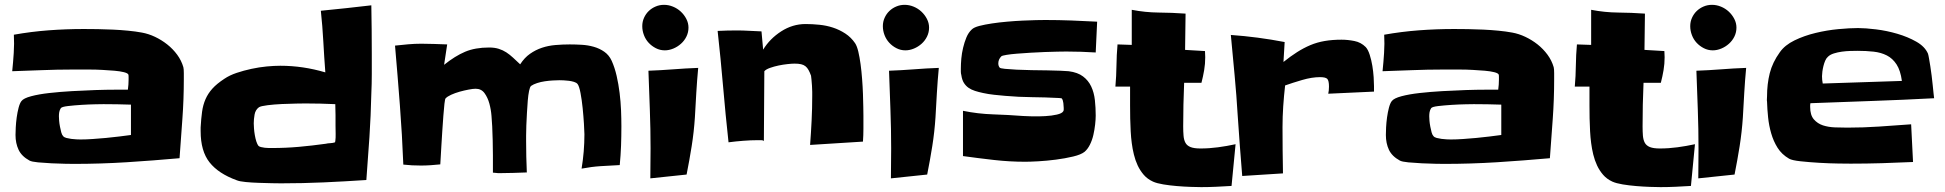

<svg xmlns="http://www.w3.org/2000/svg" viewBox="-20 -767 8014 791"><path d="M737.3 -440.4Q737.3 -358.4 731.4 -277.3Q725.6 -196.3 719.7 -115.2Q610.4 -105.5 502 -98.6Q393.6 -91.8 284.2 -91.8Q274.4 -91.8 248 -92.3Q221.7 -92.8 192.4 -94.2Q163.1 -95.7 136.7 -98.1Q110.4 -100.6 101.6 -105.5Q69.3 -123 56.6 -149.9Q43.9 -176.8 43.9 -210.9Q43.9 -222.7 44.9 -242.2Q45.9 -261.7 48.8 -283.2Q51.8 -304.7 56.6 -323.2Q61.5 -341.8 68.4 -350.6Q77.1 -362.3 108.4 -370.6Q139.6 -378.9 183.1 -383.8Q226.6 -388.7 276.9 -391.6Q327.1 -394.5 373 -396Q418.9 -397.5 455.1 -397.5Q491.2 -397.5 506.8 -397.5Q509.8 -418.9 509.8 -439.5Q509.8 -441.4 509.8 -449.7Q509.8 -458 508.8 -460Q505.9 -465.8 490.2 -469.7Q474.6 -473.6 451.7 -475.6Q428.7 -477.5 401.9 -479Q375 -480.5 349.6 -480.5Q324.2 -480.5 304.7 -480.5Q285.2 -480.5 276.4 -480.5Q214.8 -480.5 153.3 -478Q91.8 -475.6 30.3 -473.6Q34.2 -510.7 36.6 -548.8Q39.1 -586.9 37.1 -624Q108.4 -636.7 180.2 -642.1Q252 -647.5 325.2 -647.5Q351.6 -647.5 382.8 -647Q414.1 -646.5 445.3 -645Q476.6 -643.6 507.3 -640.6Q538.1 -637.7 564.5 -632.8Q591.8 -627.9 618.7 -615.2Q645.5 -602.5 668.9 -584Q692.4 -565.4 710 -541.5Q727.5 -517.6 735.4 -490.2Q736.3 -487.3 736.8 -480.5Q737.3 -473.6 737.3 -465.3Q737.3 -457 737.3 -450.2Q737.3 -443.4 737.3 -440.4ZM519.5 -210.9V-335.9Q491.2 -336.9 462.9 -337.4Q434.6 -337.9 406.2 -337.9Q400.4 -337.9 373.5 -337.4Q346.7 -336.9 315.9 -335Q285.2 -333 259.8 -330.1Q234.4 -327.1 230.5 -321.3Q225.6 -313.5 224.1 -305.2Q222.7 -296.9 222.7 -288.1Q222.7 -281.2 223.6 -269.5Q224.6 -257.8 227.1 -245.1Q229.5 -232.4 232.4 -221.7Q235.4 -210.9 240.2 -206.1Q244.1 -201.2 253.4 -198.7Q262.7 -196.3 273.4 -194.8Q284.2 -193.4 294.9 -192.9Q305.7 -192.4 311.5 -192.4Q335 -192.4 361.8 -194.3Q388.7 -196.3 416.5 -198.7Q444.3 -201.2 470.7 -204.6Q497.1 -208 519.5 -210.9Z M1511.7 -543Q1511.7 -502 1511.7 -461.9Q1511.7 -421.9 1509.8 -380.9Q1507.8 -291 1502 -202.6Q1496.1 -114.3 1489.3 -25.4Q1400.4 -19.5 1313.5 -15.6Q1226.6 -11.7 1137.7 -11.7Q1126 -11.7 1100.6 -12.2Q1075.2 -12.7 1046.4 -13.7Q1017.6 -14.6 992.2 -17.1Q966.8 -19.5 955.1 -24.4Q879.9 -51.8 843.3 -98.1Q806.6 -144.5 806.6 -226.6V-242.2Q808.6 -278.3 812.5 -306.6Q816.4 -335 826.7 -358.4Q836.9 -381.8 855 -401.9Q873 -421.9 904.3 -442.4Q925.8 -457 955.1 -466.8Q984.4 -476.6 1016.1 -483.4Q1047.9 -490.2 1078.6 -493.2Q1109.4 -496.1 1134.8 -496.1Q1181.6 -496.1 1228 -489.3Q1274.4 -482.4 1320.3 -468.8Q1315.4 -533.2 1312 -596.2Q1308.6 -659.2 1301.8 -722.7Q1354.5 -727.5 1406.2 -733.4Q1458 -739.3 1509.8 -745.1Q1510.7 -694.3 1511.2 -644Q1511.7 -593.8 1511.7 -543ZM1362.3 -248Q1362.3 -270.5 1362.3 -293Q1362.3 -315.4 1361.3 -337.9Q1299.8 -340.8 1238.3 -340.8Q1229.5 -340.8 1201.2 -340.3Q1172.9 -339.8 1141.1 -338.4Q1109.4 -336.9 1082 -333.5Q1054.7 -330.1 1046.9 -325.2Q1032.2 -314.5 1028.8 -294.9Q1025.4 -275.4 1025.4 -258.8Q1025.4 -251 1026.4 -237.8Q1027.3 -224.6 1029.8 -210.4Q1032.2 -196.3 1036.1 -184.1Q1040 -171.9 1044.9 -166Q1047.9 -163.1 1055.2 -161.1Q1062.5 -159.2 1071.3 -158.2Q1080.1 -157.2 1088.4 -157.2Q1096.7 -157.2 1101.6 -157.2Q1157.2 -157.2 1211.9 -162.1Q1266.6 -167 1322.3 -174.8Q1330.1 -176.8 1340.8 -177.2Q1351.6 -177.7 1360.4 -180.7V-182.6Q1360.4 -183.6 1361.3 -184.6Q1363.3 -200.2 1362.8 -215.8Q1362.3 -231.4 1362.3 -248Z M2540 -247.1Q2540 -206.1 2538.6 -166.5Q2537.1 -127 2533.2 -86.9Q2492.2 -85 2454.6 -82.5Q2417 -80.1 2376 -72.3Q2387.7 -142.6 2387.7 -213.9Q2387.7 -226.6 2385.7 -257.3Q2383.8 -288.1 2380.4 -321.8Q2377 -355.5 2371.6 -383.8Q2366.2 -412.1 2359.4 -420.9Q2354.5 -426.8 2344.7 -429.7Q2335 -432.6 2324.2 -434.1Q2313.5 -435.5 2302.7 -436Q2292 -436.5 2285.2 -436.5Q2273.4 -436.5 2257.3 -435.5Q2241.2 -434.6 2224.6 -432.1Q2208 -429.7 2192.9 -424.8Q2177.7 -419.9 2168 -413.1Q2163.1 -409.2 2159.7 -392.6Q2156.2 -376 2154.3 -352.5Q2152.3 -329.1 2150.9 -301.8Q2149.4 -274.4 2148.4 -250.5Q2147.5 -226.6 2147.5 -208.5Q2147.5 -190.4 2147.5 -185.5Q2147.5 -121.1 2150.4 -56.6Q2122.1 -55.7 2095.2 -54.7Q2068.4 -53.7 2040 -53.7Q2037.1 -53.7 2032.2 -53.7Q2027.3 -53.7 2022.5 -54.7Q2016.6 -54.7 2010.7 -55.7V-127Q2010.7 -157.2 2009.8 -189.5Q2008.8 -221.7 2007.8 -246.1Q2006.8 -262.7 2004.9 -289.1Q2002.9 -315.4 1996.1 -340.3Q1989.3 -365.2 1976.1 -383.3Q1962.9 -401.4 1939.5 -401.4Q1928.7 -401.4 1910.6 -397.9Q1892.6 -394.5 1873.5 -389.2Q1854.5 -383.8 1838.4 -376.5Q1822.3 -369.1 1815.4 -361.3Q1813.5 -359.4 1811 -339.4Q1808.6 -319.3 1806.6 -290.5Q1804.7 -261.7 1802.2 -228Q1799.8 -194.3 1798.3 -165Q1796.9 -135.7 1795.4 -114.7Q1793.9 -93.8 1793.9 -89.8Q1774.4 -87.9 1754.4 -86.4Q1734.4 -85 1714.8 -85Q1696.3 -85 1677.7 -85.9Q1659.2 -86.9 1641.6 -88.9Q1636.7 -212.9 1627.4 -334Q1618.2 -455.1 1607.4 -579.1Q1634.8 -582 1661.6 -584.5Q1688.5 -586.9 1715.8 -586.9Q1742.2 -586.9 1768.6 -585.9Q1794.9 -585 1822.3 -584L1809.6 -500Q1854.5 -536.1 1896 -553.7Q1937.5 -571.3 1995.1 -571.3Q2017.6 -571.3 2034.7 -565.9Q2051.8 -560.5 2065.9 -551.3Q2080.1 -542 2093.8 -529.3Q2107.4 -516.6 2123 -502Q2140.6 -529.3 2163.6 -545.4Q2186.5 -561.5 2212.9 -570.3Q2239.3 -579.1 2268.6 -581.5Q2297.9 -584 2327.1 -584Q2350.6 -584 2376.5 -582.5Q2402.3 -581.1 2426.3 -574.2Q2450.2 -567.4 2469.7 -553.7Q2489.3 -540 2500 -516.6Q2512.7 -488.3 2520.5 -454.1Q2528.3 -419.9 2532.7 -383.8Q2537.1 -347.7 2538.6 -312.5Q2540 -277.3 2540 -247.1Z M2816.4 -653.3Q2816.4 -633.8 2808.1 -616.7Q2799.8 -599.6 2785.6 -586.9Q2771.5 -574.2 2753.9 -566.9Q2736.3 -559.6 2718.8 -559.6Q2699.2 -559.6 2682.1 -568.4Q2665 -577.1 2652.3 -590.8Q2639.6 -604.5 2632.8 -622.6Q2626 -640.6 2626 -659.2Q2626 -677.7 2633.3 -693.8Q2640.6 -710 2652.8 -721.7Q2665 -733.4 2681.2 -740.2Q2697.3 -747.1 2715.8 -747.1Q2734.4 -747.1 2752.4 -739.7Q2770.5 -732.4 2784.7 -719.2Q2798.8 -706.1 2807.6 -689Q2816.4 -671.9 2816.4 -653.3ZM2856.4 -487.3Q2851.6 -435.5 2848.6 -384.8Q2845.7 -334 2842.8 -283.2Q2838.9 -223.6 2829.6 -165Q2820.3 -106.4 2808.6 -47.9L2659.2 -32.2Q2659.2 -63.5 2659.7 -93.8Q2660.2 -124 2660.2 -155.3Q2660.2 -235.4 2657.2 -315.4Q2654.3 -395.5 2651.4 -475.6Q2703.1 -477.5 2753.4 -481.4Q2803.7 -485.4 2856.4 -487.3Z M3537.1 -290Q3537.1 -263.7 3537.1 -236.8Q3537.1 -210 3535.2 -183.6L3317.4 -169.9Q3321.3 -220.7 3323.7 -270.5Q3326.2 -320.3 3326.2 -372.1Q3326.2 -377 3326.2 -388.7Q3326.2 -400.4 3325.2 -413.6Q3324.2 -426.8 3323.2 -438.5Q3322.3 -450.2 3321.3 -455.1Q3316.4 -468.8 3311 -478.5Q3305.7 -488.3 3298.3 -494.1Q3291 -500 3280.3 -502.4Q3269.5 -504.9 3253.9 -504.9Q3242.2 -504.9 3224.1 -502.9Q3206.1 -501 3187.5 -497.1Q3168.9 -493.2 3152.3 -487.3Q3135.7 -481.4 3128.9 -473.6L3127 -185.5Q3125 -189.5 3115.7 -189.5Q3106.4 -189.5 3102.5 -189.5Q3073.2 -189.5 3042 -187Q3010.7 -184.6 2981.4 -180.7Q2968.8 -295.9 2959 -410.2Q2949.2 -524.4 2936.5 -639.6Q2956.1 -640.6 2975.6 -641.1Q2995.1 -641.6 3014.6 -641.6Q3040 -641.6 3065.9 -640.1Q3091.8 -638.7 3117.2 -637.7L3124 -562.5Q3151.4 -607.4 3198.2 -637.7Q3245.1 -668 3298.8 -668Q3326.2 -668 3355.5 -665Q3384.8 -662.1 3411.6 -653.3Q3438.5 -644.5 3462.4 -628.9Q3486.3 -613.3 3502.9 -588.9Q3510.7 -577.1 3516.1 -554.2Q3521.5 -531.2 3525.4 -502.4Q3529.3 -473.6 3531.7 -441.4Q3534.2 -409.2 3535.2 -379.9Q3536.1 -350.6 3536.6 -326.7Q3537.1 -302.7 3537.1 -290Z M3807.6 -653.3Q3807.6 -633.8 3799.3 -616.7Q3791 -599.6 3776.9 -586.9Q3762.7 -574.2 3745.1 -566.9Q3727.5 -559.6 3710 -559.6Q3690.4 -559.6 3673.3 -568.4Q3656.2 -577.1 3643.6 -590.8Q3630.9 -604.5 3624 -622.6Q3617.2 -640.6 3617.2 -659.2Q3617.2 -677.7 3624.5 -693.8Q3631.8 -710 3644 -721.7Q3656.2 -733.4 3672.4 -740.2Q3688.5 -747.1 3707 -747.1Q3725.6 -747.1 3743.7 -739.7Q3761.7 -732.4 3775.9 -719.2Q3790 -706.1 3798.8 -689Q3807.6 -671.9 3807.6 -653.3ZM3847.7 -487.3Q3842.8 -435.5 3839.8 -384.8Q3836.9 -334 3834 -283.2Q3830.1 -223.6 3820.8 -165Q3811.5 -106.4 3799.8 -47.9L3650.4 -32.2Q3650.4 -63.5 3650.9 -93.8Q3651.4 -124 3651.4 -155.3Q3651.4 -235.4 3648.4 -315.4Q3645.5 -395.5 3642.6 -475.6Q3694.3 -477.5 3744.6 -481.4Q3794.9 -485.4 3847.7 -487.3Z M4500 -677.7 4494.1 -550.8Q4463.9 -552.7 4433.6 -553.7Q4403.3 -554.7 4373 -554.7Q4360.4 -554.7 4336.9 -554.2Q4313.5 -553.7 4284.7 -552.7Q4255.9 -551.8 4225.6 -549.8Q4195.3 -547.9 4169.9 -545.9Q4144.5 -543.9 4127 -541Q4109.4 -538.1 4105.5 -535.2Q4092.8 -522.5 4092.8 -505.9Q4092.8 -495.1 4098.6 -488.3Q4100.6 -485.4 4120.1 -483.4Q4139.6 -481.4 4168 -480Q4196.3 -478.5 4230 -478Q4263.7 -477.5 4294.4 -477.1Q4325.2 -476.6 4349.1 -475.6Q4373 -474.6 4382.8 -473.6Q4419.9 -468.8 4441.9 -452.1Q4463.9 -435.5 4475.6 -410.6Q4487.3 -385.7 4490.7 -354.5Q4494.1 -323.2 4494.1 -291Q4494.1 -275.4 4491.7 -253.9Q4489.3 -232.4 4484.4 -210.9Q4479.5 -189.5 4470.2 -170.9Q4460.9 -152.3 4448.2 -141.6Q4433.6 -129.9 4400.9 -122.1Q4368.2 -114.3 4330.6 -109.4Q4293 -104.5 4257.8 -102.5Q4222.7 -100.6 4204.1 -100.6Q4139.6 -100.6 4075.2 -107.9Q4010.7 -115.2 3947.3 -124V-310.5Q4008.8 -297.9 4070.8 -295.9Q4132.8 -293.9 4195.3 -289.1Q4208 -288.1 4233.9 -287.6Q4259.8 -287.1 4286.1 -288.6Q4312.5 -290 4334 -294.9Q4355.5 -299.8 4360.4 -308.6Q4362.3 -311.5 4362.3 -315.4Q4362.3 -319.3 4362.3 -322.3Q4362.3 -330.1 4360.8 -342.3Q4359.4 -354.5 4354.5 -361.3Q4353.5 -362.3 4347.7 -362.8Q4341.8 -363.3 4340.8 -363.3Q4286.1 -366.2 4231.4 -366.7Q4176.8 -367.2 4121.1 -372.1Q4098.6 -374 4075.7 -376.5Q4052.7 -378.9 4030.3 -383.8Q4011.7 -387.7 3996.6 -392.6Q3981.4 -397.5 3970.2 -405.3Q3959 -413.1 3951.2 -425.3Q3943.4 -437.5 3940.4 -458Q3938.5 -464.8 3938.5 -471.2Q3938.5 -477.5 3938.5 -485.4Q3938.5 -502.9 3940.4 -525.4Q3942.4 -547.9 3947.8 -570.3Q3953.1 -592.8 3961.4 -612.8Q3969.7 -632.8 3983.4 -645.5Q3992.2 -654.3 4014.6 -660.2Q4037.1 -666 4066.4 -670.4Q4095.7 -674.8 4128.9 -677.7Q4162.1 -680.7 4192.9 -682.1Q4223.6 -683.6 4248.5 -684.1Q4273.4 -684.6 4286.1 -684.6Q4340.8 -684.6 4394 -682.6Q4447.3 -680.7 4500 -677.7Z M5070.3 -172.9 5053.7 -1Q5022.5 1 4991.2 2.4Q4960 3.9 4928.7 3.9Q4912.1 3.9 4884.8 2.9Q4857.4 2 4828.1 -0.5Q4798.8 -2.9 4772.5 -7.3Q4746.1 -11.7 4730.5 -18.6Q4707 -29.3 4691.9 -46.9Q4676.8 -64.5 4667 -85.4Q4657.2 -106.4 4651.4 -130.4Q4645.5 -154.3 4642.6 -177.7Q4639.6 -200.2 4638.2 -226.1Q4636.7 -252 4636.2 -279.3Q4635.7 -306.6 4635.7 -332.5Q4635.7 -358.4 4635.7 -380.9V-410.2H4575.2Q4579.1 -454.1 4579.6 -497.1Q4580.1 -540 4584 -584L4642.6 -582V-726.6Q4698.2 -715.8 4753.4 -715.3Q4808.6 -714.8 4864.3 -710.9L4862.3 -561.5L4944.3 -556.6Q4944.3 -549.8 4944.8 -543.9Q4945.3 -538.1 4945.3 -531.2Q4945.3 -503.9 4940.9 -478Q4936.5 -452.1 4929.7 -425.8H4858.4Q4856.4 -380.9 4855.5 -335.9Q4854.5 -291 4854.5 -246.1Q4854.5 -224.6 4856 -207.5Q4857.4 -190.4 4863.8 -178.7Q4870.1 -167 4884.8 -161.1Q4899.4 -155.3 4925.8 -155.3Q4961.9 -155.3 4998 -160.2Q5034.2 -165 5070.3 -172.9Z M5640.6 -412.1V-389.6L5452.1 -380.9Q5455.1 -393.6 5455.1 -410.2Q5455.1 -434.6 5448.2 -441.9Q5441.4 -449.2 5418 -449.2Q5384.8 -449.2 5344.7 -437.5Q5304.7 -425.8 5274.4 -415Q5269.5 -372.1 5266.6 -329.1Q5263.7 -286.1 5263.7 -243.2Q5263.7 -195.3 5264.2 -147.9Q5264.6 -100.6 5265.6 -52.7L5097.7 -42Q5092.8 -104.5 5087.9 -166.5Q5083 -228.5 5079.1 -291Q5074.2 -374 5066.4 -456.5Q5058.6 -539.1 5050.8 -623Q5106.4 -619.1 5161.6 -611.8Q5216.8 -604.5 5272.5 -593.8L5267.6 -511.7Q5296.9 -535.2 5323.7 -552.2Q5350.6 -569.3 5378.4 -581.1Q5406.2 -592.8 5437.5 -598.1Q5468.8 -603.5 5506.8 -603.5Q5532.2 -603.5 5559.6 -598.1Q5586.9 -592.8 5606.4 -573.2Q5616.2 -562.5 5623 -541Q5629.9 -519.5 5633.8 -495.6Q5637.7 -471.7 5639.2 -448.7Q5640.6 -425.8 5640.6 -412.1Z M6382.8 -440.4Q6382.8 -358.4 6377 -277.3Q6371.1 -196.3 6365.2 -115.2Q6255.9 -105.5 6147.5 -98.6Q6039.1 -91.8 5929.7 -91.8Q5919.9 -91.8 5893.6 -92.3Q5867.2 -92.8 5837.9 -94.2Q5808.6 -95.7 5782.2 -98.1Q5755.9 -100.6 5747.1 -105.5Q5714.8 -123 5702.1 -149.9Q5689.5 -176.8 5689.5 -210.9Q5689.5 -222.7 5690.4 -242.2Q5691.4 -261.7 5694.3 -283.2Q5697.3 -304.7 5702.1 -323.2Q5707 -341.8 5713.9 -350.6Q5722.7 -362.3 5753.9 -370.6Q5785.2 -378.9 5828.6 -383.8Q5872.1 -388.7 5922.4 -391.6Q5972.7 -394.5 6018.6 -396Q6064.5 -397.5 6100.6 -397.5Q6136.7 -397.5 6152.3 -397.5Q6155.3 -418.9 6155.3 -439.5Q6155.3 -441.4 6155.3 -449.7Q6155.3 -458 6154.3 -460Q6151.4 -465.8 6135.7 -469.7Q6120.1 -473.6 6097.2 -475.6Q6074.2 -477.5 6047.4 -479Q6020.5 -480.5 5995.1 -480.5Q5969.7 -480.5 5950.2 -480.5Q5930.7 -480.5 5921.9 -480.5Q5860.4 -480.5 5798.8 -478Q5737.3 -475.6 5675.8 -473.6Q5679.7 -510.7 5682.1 -548.8Q5684.6 -586.9 5682.6 -624Q5753.9 -636.7 5825.7 -642.1Q5897.5 -647.5 5970.7 -647.5Q5997.1 -647.5 6028.3 -647Q6059.6 -646.5 6090.8 -645Q6122.1 -643.6 6152.8 -640.6Q6183.6 -637.7 6210 -632.8Q6237.3 -627.9 6264.2 -615.2Q6291 -602.5 6314.5 -584Q6337.9 -565.4 6355.5 -541.5Q6373 -517.6 6380.9 -490.2Q6381.8 -487.3 6382.3 -480.5Q6382.8 -473.6 6382.8 -465.3Q6382.8 -457 6382.8 -450.2Q6382.8 -443.4 6382.8 -440.4ZM6165 -210.9V-335.9Q6136.7 -336.9 6108.4 -337.4Q6080.1 -337.9 6051.8 -337.9Q6045.9 -337.9 6019 -337.4Q5992.2 -336.9 5961.4 -335Q5930.7 -333 5905.3 -330.1Q5879.9 -327.1 5876 -321.3Q5871.1 -313.5 5869.6 -305.2Q5868.2 -296.9 5868.2 -288.1Q5868.2 -281.2 5869.1 -269.5Q5870.1 -257.8 5872.6 -245.1Q5875 -232.4 5877.9 -221.7Q5880.9 -210.9 5885.7 -206.1Q5889.6 -201.2 5898.9 -198.7Q5908.2 -196.3 5918.9 -194.8Q5929.7 -193.4 5940.4 -192.9Q5951.2 -192.4 5957 -192.4Q5980.5 -192.4 6007.3 -194.3Q6034.2 -196.3 6062 -198.7Q6089.8 -201.2 6116.2 -204.6Q6142.6 -208 6165 -210.9Z M6962.9 -172.9 6946.3 -1Q6915 1 6883.8 2.4Q6852.5 3.9 6821.3 3.9Q6804.7 3.9 6777.3 2.9Q6750 2 6720.7 -0.5Q6691.4 -2.9 6665 -7.3Q6638.7 -11.7 6623 -18.6Q6599.6 -29.3 6584.5 -46.9Q6569.3 -64.5 6559.6 -85.4Q6549.8 -106.4 6543.9 -130.4Q6538.1 -154.3 6535.2 -177.7Q6532.2 -200.2 6530.8 -226.1Q6529.3 -252 6528.8 -279.3Q6528.3 -306.6 6528.3 -332.5Q6528.3 -358.4 6528.3 -380.9V-410.2H6467.8Q6471.7 -454.1 6472.2 -497.1Q6472.7 -540 6476.6 -584L6535.2 -582V-726.6Q6590.8 -715.8 6646 -715.3Q6701.2 -714.8 6756.8 -710.9L6754.9 -561.5L6836.9 -556.6Q6836.9 -549.8 6837.4 -543.9Q6837.9 -538.1 6837.9 -531.2Q6837.9 -503.9 6833.5 -478Q6829.1 -452.1 6822.3 -425.8H6751Q6749 -380.9 6748 -335.9Q6747.1 -291 6747.1 -246.1Q6747.1 -224.6 6748.5 -207.5Q6750 -190.4 6756.3 -178.7Q6762.7 -167 6777.3 -161.1Q6792 -155.3 6818.4 -155.3Q6854.5 -155.3 6890.6 -160.2Q6926.8 -165 6962.9 -172.9Z M7133.8 -653.3Q7133.8 -633.8 7125.5 -616.7Q7117.2 -599.6 7103 -586.9Q7088.9 -574.2 7071.3 -566.9Q7053.7 -559.6 7036.1 -559.6Q7016.6 -559.6 6999.5 -568.4Q6982.4 -577.1 6969.7 -590.8Q6957 -604.5 6950.2 -622.6Q6943.4 -640.6 6943.4 -659.2Q6943.4 -677.7 6950.7 -693.8Q6958 -710 6970.2 -721.7Q6982.4 -733.4 6998.5 -740.2Q7014.6 -747.1 7033.2 -747.1Q7051.8 -747.1 7069.8 -739.7Q7087.9 -732.4 7102.1 -719.2Q7116.2 -706.1 7125 -689Q7133.8 -671.9 7133.8 -653.3ZM7173.8 -487.3Q7168.9 -435.5 7166 -384.8Q7163.1 -334 7160.2 -283.2Q7156.2 -223.6 7147 -165Q7137.7 -106.4 7126 -47.9L6976.6 -32.2Q6976.6 -63.5 6977.1 -93.8Q6977.5 -124 6977.5 -155.3Q6977.5 -235.4 6974.6 -315.4Q6971.7 -395.5 6968.8 -475.6Q7020.5 -477.5 7070.8 -481.4Q7121.1 -485.4 7173.8 -487.3Z M7948.2 -362.3Q7820.3 -355.5 7693.4 -351.1Q7566.4 -346.7 7438.5 -341.8Q7437.5 -337.9 7437.5 -334Q7437.5 -330.1 7437.5 -326.2Q7437.5 -293 7452.6 -275.4Q7467.8 -257.8 7490.2 -250.5Q7512.7 -243.2 7540 -242.2Q7567.4 -241.2 7590.8 -241.2Q7656.2 -241.2 7721.7 -245.6Q7787.1 -250 7853.5 -254.9L7861.3 -99.6Q7796.9 -96.7 7732.9 -94.7Q7668.9 -92.8 7604.5 -92.8Q7590.8 -92.8 7554.2 -93.3Q7517.6 -93.8 7476.1 -96.2Q7434.6 -98.6 7398.4 -102.5Q7362.3 -106.4 7350.6 -113.3Q7320.3 -130.9 7303.2 -158.2Q7286.1 -185.5 7276.9 -217.8Q7267.6 -250 7264.2 -283.7Q7260.7 -317.4 7259.8 -348.6Q7258.8 -353.5 7259.3 -358.9Q7259.8 -364.3 7259.8 -369.1Q7259.8 -420.9 7271 -465.3Q7282.2 -509.8 7312.5 -551.8Q7333 -581.1 7373 -600.6Q7413.1 -620.1 7460 -631.3Q7506.8 -642.6 7553.7 -647Q7600.6 -651.4 7634.8 -651.4Q7665 -651.4 7709 -646Q7752.9 -640.6 7796.4 -627.9Q7839.8 -615.2 7875 -595.2Q7910.2 -575.2 7922.9 -545.9Q7924.8 -540 7927.2 -525.9Q7929.7 -511.7 7932.6 -493.7Q7935.5 -475.6 7938 -455.1Q7940.4 -434.6 7942.4 -416Q7944.3 -397.5 7945.8 -382.8Q7947.3 -368.2 7948.2 -362.3ZM7815.4 -433.6Q7809.6 -476.6 7793.5 -501.5Q7777.3 -526.4 7753.4 -538.6Q7729.5 -550.8 7698.7 -554.2Q7668 -557.6 7632.8 -557.6Q7621.1 -557.6 7603.5 -557.1Q7585.9 -556.6 7568.4 -554.2Q7550.8 -551.8 7535.2 -546.9Q7519.5 -542 7510.7 -533.2Q7503.9 -527.3 7499.5 -517.1Q7495.1 -506.8 7492.2 -495.1Q7489.3 -483.4 7487.8 -472.2Q7486.3 -460.9 7486.3 -453.1Q7486.3 -437.5 7489.3 -422.9Z"/></svg>

Font: Slackey
Style: Regular
Weight: 400
Designer: Squid
Foundry: Font Diner, Inc DBA Sideshow
Version: Version 1.001